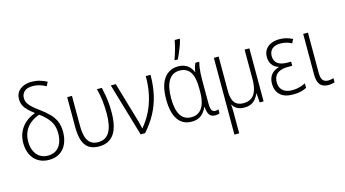

<svg xmlns="http://www.w3.org/2000/svg" viewBox="-105 -1206 3336 1856"><g transform="rotate(-15 1563.0 -278.5)"><path d="M279.8 -763.7Q323.2 -763.7 361.3 -752.7Q399.4 -741.7 433.1 -723.6L412.1 -683.6Q380.4 -702.1 347.7 -711.4Q314.9 -720.7 278.8 -720.7Q226.6 -720.7 198 -696.3Q169.4 -671.9 169.4 -630.9Q169.4 -601.1 183.6 -576.9Q197.8 -552.7 224.9 -529.3Q252 -505.9 290 -478Q336.9 -443.8 373.5 -407.7Q410.2 -371.6 430.7 -326.4Q451.2 -281.2 451.2 -218.8Q451.2 -152.3 428.5 -100.6Q405.8 -48.8 361.3 -19.5Q316.9 9.8 252 9.8Q189 9.8 143.8 -18.6Q98.6 -46.9 74.7 -96.7Q50.8 -146.5 50.8 -211.4Q50.8 -270.5 72.5 -319.8Q94.2 -369.1 135.5 -405.5Q176.8 -441.9 235.8 -462.9Q201.2 -489.3 175.3 -514.2Q149.4 -539.1 135.3 -567.1Q121.1 -595.2 121.1 -631.3Q121.1 -694.8 166.3 -729.2Q211.4 -763.7 279.8 -763.7ZM270.5 -437Q216.8 -418.9 178.7 -387.2Q140.6 -355.5 120.6 -311.3Q100.6 -267.1 100.6 -211.9Q100.6 -160.2 118.7 -119.4Q136.7 -78.6 170.7 -55.7Q204.6 -32.7 252 -32.7Q300.8 -32.7 334.2 -55.4Q367.7 -78.1 385 -120.1Q402.3 -162.1 402.3 -218.8Q402.3 -289.1 368.7 -340.3Q335 -391.6 270.5 -437Z M752.9 9.3Q690.4 9.3 651.6 -16.6Q612.8 -42.5 594.7 -94.7Q576.7 -147 576.2 -225.1V-530.8H624V-229Q624 -130.9 655 -82Q686 -33.2 754.9 -33.2Q831.1 -33.2 867.7 -95Q904.3 -156.7 904.3 -279.8Q904.3 -342.3 897.5 -404.8Q890.6 -467.3 874 -530.8H922.9Q932.6 -487.3 939.5 -448Q946.3 -408.7 949.7 -368.4Q953.1 -328.1 953.1 -281.7Q953.1 -133.8 902.6 -62.3Q852.1 9.3 752.9 9.3Z M1012.7 -530.8H1062.5L1172.9 -153.8Q1177.2 -140.6 1181.9 -122.6Q1186.5 -104.5 1191.2 -86.2Q1195.8 -67.9 1198.7 -52.7H1201.2Q1253.4 -114.3 1289.1 -186.5Q1324.7 -258.8 1343.8 -344.2Q1362.8 -429.7 1362.8 -530.8H1410.2Q1410.2 -422.4 1388.7 -329.3Q1367.2 -236.3 1323.7 -155.3Q1280.3 -74.2 1213.9 0H1168.9Z M1686.5 -32.7Q1737.3 -32.7 1769.3 -59.6Q1801.3 -86.4 1816.2 -134.8Q1831.1 -183.1 1831.1 -247.1V-287.6Q1831.1 -394 1796.4 -446Q1761.7 -498 1690.9 -498Q1618.2 -498 1580.8 -436.5Q1543.5 -375 1543.5 -261.7Q1543.5 -147.5 1579.3 -90.1Q1615.2 -32.7 1686.5 -32.7ZM1679.7 9.8Q1589.8 9.8 1542.2 -59.3Q1494.6 -128.4 1494.6 -262.2Q1494.6 -400.9 1546.4 -470.9Q1598.1 -541 1687.5 -541Q1740.7 -541 1777.1 -516.6Q1813.5 -492.2 1832 -446.8H1835.4Q1837.9 -468.3 1844 -490Q1850.1 -511.7 1858.9 -530.8H1897.9Q1892.1 -510.7 1887.9 -484.9Q1883.8 -459 1881.6 -425.8Q1879.4 -392.6 1879.4 -350.1V-123Q1879.4 -71.3 1890.6 -51.8Q1901.9 -32.2 1924.3 -32.2Q1932.6 -32.2 1941.9 -33.7Q1951.2 -35.2 1958 -38.1V1Q1953.6 3.4 1946.8 5.1Q1939.9 6.8 1931.9 8.3Q1923.8 9.8 1915.5 9.8Q1876.5 9.8 1857.7 -14.4Q1838.9 -38.6 1834.5 -95.2H1831.1Q1819.8 -67.4 1800 -43.2Q1780.3 -19 1750.5 -4.6Q1720.7 9.8 1679.7 9.8ZM1672.9 -606V-615.7Q1679.2 -631.8 1686.8 -654.8Q1694.3 -677.7 1701.4 -703.4Q1708.5 -729 1714.1 -753.2Q1719.7 -777.3 1722.7 -795.4H1772.9V-785.2Q1766.6 -758.3 1754.9 -726.3Q1743.2 -694.3 1729.5 -662.8Q1715.8 -631.3 1703.6 -606Z M2399.4 -530.8V0H2360.4L2354 -91.8H2351.1Q2340.3 -64.9 2322 -41.7Q2303.7 -18.6 2275.9 -4.4Q2248 9.8 2206.5 9.8Q2163.6 9.8 2135.3 -5.6Q2106.9 -21 2091.3 -50.3H2088.4Q2090.3 -34.2 2090.8 -17.6Q2091.3 -1 2091.6 15.6Q2091.8 32.2 2091.8 49.3V237.3H2043.9V-530.8H2091.8V-182.1Q2091.8 -106.4 2120.6 -69.8Q2149.4 -33.2 2207 -33.2Q2258.3 -33.2 2290 -56.4Q2321.8 -79.6 2336.7 -125.5Q2351.6 -171.4 2351.6 -238.8V-530.8Z M2755.9 -302.2V-260.7H2711.4Q2666 -260.7 2634.5 -248Q2603 -235.4 2586.4 -209.5Q2569.8 -183.6 2569.8 -144Q2569.8 -108.9 2584.7 -84Q2599.6 -59.1 2628.2 -45.9Q2656.7 -32.7 2697.8 -32.7Q2737.3 -32.7 2771 -42.5Q2804.7 -52.2 2830.1 -64.9V-20Q2807.1 -7.3 2773.7 1.2Q2740.2 9.8 2694.8 9.8Q2606 9.8 2563.7 -32.7Q2521.5 -75.2 2521.5 -142.1Q2521.5 -198.7 2549.6 -233.4Q2577.6 -268.1 2626 -281.2V-284.7Q2582 -299.3 2561.3 -330.8Q2540.5 -362.3 2540.5 -404.3Q2540.5 -450.2 2561.8 -480.5Q2583 -510.7 2619.1 -525.9Q2655.3 -541 2700.7 -541Q2741.2 -541 2771.5 -532.5Q2801.8 -523.9 2831.5 -509.3L2812 -470.2Q2789.6 -482.9 2761.5 -490.7Q2733.4 -498.5 2701.2 -498.5Q2646 -498.5 2617.2 -473.4Q2588.4 -448.2 2588.4 -401.9Q2588.4 -354 2620.8 -328.1Q2653.3 -302.2 2717.8 -302.2Z M2985.4 -530.8V-130.4Q2985.4 -76.2 3002.9 -54.7Q3020.5 -33.2 3055.7 -33.2Q3070.3 -33.2 3085.4 -35.9Q3100.6 -38.6 3109.9 -42V-0.5Q3097.7 3.9 3081.5 6.8Q3065.4 9.8 3048.8 9.8Q3013.2 9.8 2988.3 -3.4Q2963.4 -16.6 2950.7 -46.4Q2938 -76.2 2938 -126.5V-530.8Z"/></g></svg>

Font: Open Sans SemiCondensed Light
Style: Regular
Weight: 300
Width: 4
Designer: Monotype Design Team
Foundry: Monotype Imaging Inc.
Version: Version 3.000